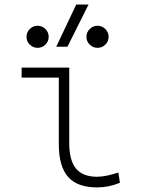

<svg xmlns="http://www.w3.org/2000/svg" viewBox="-20 -815 626 845"><path d="M407.2 9.8Q320.3 9.8 279.5 -36.6Q238.8 -83 238.8 -180.7V-473.6H75.2V-517.6H284.7V-185.5Q284.7 -109.4 314.5 -73.2Q344.2 -37.1 407.2 -37.1Q444.8 -37.1 501 -55.7L507.8 -10.7Q459.5 9.8 407.2 9.8ZM227.5 -609.4 315.4 -794.9H369.6L276.9 -609.4ZM145.5 -604.5Q125.5 -604.5 111.1 -618.7Q96.7 -632.8 96.7 -652.8Q96.7 -672.9 111.1 -687.3Q125.5 -701.7 145.5 -701.7Q165.5 -701.7 179.9 -687.3Q194.3 -672.9 194.3 -652.8Q194.3 -632.8 179.9 -618.7Q165.5 -604.5 145.5 -604.5ZM409.2 -604.5Q389.2 -604.5 374.8 -618.7Q360.4 -632.8 360.4 -652.8Q360.4 -672.9 374.8 -687.3Q389.2 -701.7 409.2 -701.7Q429.2 -701.7 443.6 -687.3Q458 -672.9 458 -652.8Q458 -632.8 443.6 -618.7Q429.2 -604.5 409.2 -604.5Z"/></svg>

Font: Cascadia Mono NF ExtraLight
Style: Regular
Weight: 200
Monospace: yes
Designer: Aaron Bell
Foundry: Saja Typeworks
Version: Version 2404.023; ttfautohint (v1.8.4)